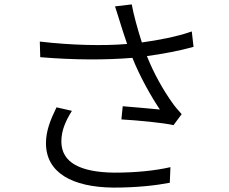

<svg xmlns="http://www.w3.org/2000/svg" viewBox="-20 -814 1040 873"><path d="M307 -310 237 -326C209 -269 189 -218 189 -163C189 -29 308 37 495 39C605 39 689 29 752 17L755 -54C685 -38 599 -29 499 -29C348 -31 259 -73 259 -171C259 -219 277 -262 307 -310ZM161 -625 163 -554C318 -541 462 -541 582 -551C616 -466 667 -375 707 -316C670 -320 595 -326 538 -331L532 -271C602 -267 722 -256 769 -245L806 -295C792 -311 777 -327 764 -346C725 -400 679 -480 648 -559C715 -568 797 -583 860 -601L852 -671C784 -647 698 -631 625 -621C606 -680 587 -749 579 -794L503 -785C512 -759 520 -730 527 -709C535 -685 544 -653 558 -614C449 -605 307 -608 161 -625Z"/></svg>

Font: Noto Sans CJK SC DemiLight
Style: Regular
Weight: 350
Designer: Ryoko NISHIZUKA 西塚涼子 (kana, bopomofo & ideographs); Paul D. Hunt (Latin, Greek & Cyrillic); Sandoll Communications 산돌커뮤니
Foundry: Adobe
Version: Version 2.004;hotconv 1.0.118;makeotfexe 2.5.65603